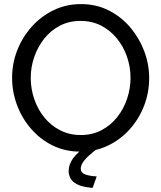

<svg xmlns="http://www.w3.org/2000/svg" viewBox="-20 -735 788 937"><path d="M373 5Q298 5 237 -25Q176 -55 131.5 -106.5Q87 -158 63 -222.5Q39 -287 39 -355Q39 -426 64.5 -490.5Q90 -555 135.5 -605.5Q181 -656 242 -685.5Q303 -715 375 -715Q450 -715 511 -684Q572 -653 616 -601Q660 -549 684 -485Q708 -421 708 -354Q708 -283 683 -218.5Q658 -154 612.5 -103.5Q567 -53 506 -24Q445 5 373 5ZM130 -355Q130 -301 147.5 -250.5Q165 -200 197 -161Q229 -122 274 -99Q319 -76 374 -76Q431 -76 476 -100Q521 -124 552.5 -164Q584 -204 600.5 -254Q617 -304 617 -355Q617 -409 599.5 -459Q582 -509 549.5 -548.5Q517 -588 472.5 -610.5Q428 -633 374 -633Q317 -633 272 -609.5Q227 -586 195.5 -546Q164 -506 147 -456.5Q130 -407 130 -355ZM315 100Q315 67 337.5 36.5Q360 6 408 -25H432L452 -7Q411 24 392.5 46.5Q374 69 374 88Q374 108 395 116Q416 124 452 126L432 182Q383 178 357.5 165Q332 152 323.5 134.5Q315 117 315 100Z"/></svg>

Font: Raleway Medium
Style: Regular
Weight: 500
Designer: Matt McInerney, Pablo Impallari, Rodrigo Fuenzalida
Foundry: Matt McInerney, Pablo Impallari, Rodrigo Fuenzalida
Version: Version 4.026